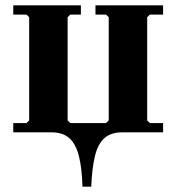

<svg xmlns="http://www.w3.org/2000/svg" viewBox="-20 -499 665 724"><path d="M30 0V-35H80L90 -45V-434L80 -444H30V-479H285V-444H245L235 -434V-45L245 -35H380L390 -45V-434L380 -444H340V-479H595V-444H545L535 -434V-45L545 -35H595V0ZM291 205Q289 135 277.5 89.5Q266 44 241.5 22Q217 0 174 0V-35H441V0Q398 0 373.5 22Q349 44 338 89.5Q327 135 324 205Z"/></svg>

Font: Brygada 1918
Style: Regular
Weight: 400
Designer: Mateusz Machalski | Borys Kosmynka | Przemek Hoffer
Foundry: NIEPODLEGLA 2018
Version: Version 3.006